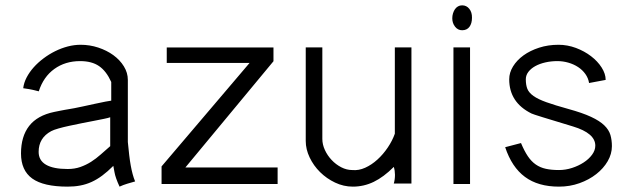

<svg xmlns="http://www.w3.org/2000/svg" viewBox="-20 -693 2374 723"><path d="M488.8 -9.8Q474.6 -5.9 459.2 -1.2Q443.8 3.4 430.2 9.8Q414.6 -23.9 411.1 -44.7Q407.7 -65.4 406.7 -68.4Q385.3 -46.9 365.2 -32Q345.2 -17.1 324.7 -7.8Q304.2 1.5 282.2 5.6Q260.3 9.8 234.9 9.8Q143.6 9.8 101.3 -20.8Q59.1 -51.3 59.1 -115.2Q59.1 -179.2 89.8 -218.8Q120.6 -258.3 184.1 -271.5Q198.2 -274.4 207 -276.1Q215.8 -277.8 223.6 -279.3Q231.4 -280.8 239.5 -282Q247.6 -283.2 260 -285.6Q272.5 -288.1 291 -292Q309.6 -295.9 337.9 -302.2Q385.7 -312.5 398.9 -314V-384.3Q380.4 -425.3 353 -444.1Q325.7 -462.9 281.7 -462.9Q225.6 -462.9 184.6 -433.3Q143.6 -403.8 126 -349.1Q120.1 -350.6 115.2 -351.8Q110.4 -353 104.2 -354.5Q98.1 -356 89.6 -357.4Q81.1 -358.9 67.4 -360.8Q69.8 -381.3 80.3 -401.4Q90.8 -421.4 106.9 -439.5Q123 -457.5 143.8 -473.1Q164.6 -488.8 187.7 -500.2Q210.9 -511.7 235.4 -518.1Q259.8 -524.4 283.7 -524.4Q317.9 -524.4 349.9 -513.9Q381.8 -503.4 406.7 -485.4Q431.6 -467.3 446.5 -443.1Q461.4 -418.9 461.4 -392.1V-158.2Q463.9 -130.4 466.6 -108.6Q469.2 -86.9 472.4 -69.3Q475.6 -51.8 479.5 -37.4Q483.4 -22.9 488.8 -9.8ZM395 -142.6V-251.5Q388.7 -249 372.1 -245.6Q355.5 -242.2 334 -238Q312.5 -233.9 287.8 -229Q263.2 -224.1 240.7 -219.2Q218.3 -214.4 200.2 -209.2Q182.1 -204.1 172.9 -199.2Q125.5 -173.8 125.5 -121.1Q125.5 -88.9 153.1 -72.8Q180.7 -56.6 234.9 -56.6Q261.2 -56.6 282.7 -64.2Q304.2 -71.8 323 -83.7Q341.8 -95.7 359.1 -111.1Q376.5 -126.5 395 -142.6Z M1025.4 0H588.4V-66.4L919.9 -456.1H607.9V-514.2H1009.8V-462.4L678.2 -62.5H1025.4Z M1529.3 -2H1462.9Q1467.3 -17.1 1467.3 -34.7Q1467.3 -50.3 1462.9 -64.5Q1424.8 -26.4 1387.5 -8.3Q1350.1 9.8 1308.6 9.8Q1273.9 9.8 1241.9 -5.4Q1210 -20.5 1185.3 -44.9Q1160.6 -69.3 1146 -100.1Q1131.3 -130.9 1131.3 -162.1V-514.6H1193.8V-169.9Q1193.8 -148.9 1203.4 -128.2Q1212.9 -107.4 1228.8 -90.6Q1244.6 -73.7 1264.9 -63.2Q1285.2 -52.7 1306.6 -52.7Q1330.6 -50.3 1355 -61.3Q1379.4 -72.3 1401.1 -92Q1422.9 -111.8 1440.2 -137.5Q1457.5 -163.1 1466.8 -189.5V-514.6H1529.3Z M1757.3 -626Q1757.3 -605 1747.8 -592Q1738.3 -579.1 1720.2 -579.1Q1704.1 -579.1 1693.6 -592.5Q1683.1 -606 1683.1 -624Q1683.1 -633.8 1685.8 -642.6Q1688.5 -651.4 1693.1 -658.2Q1697.8 -665 1704.6 -668.9Q1711.4 -672.9 1720.2 -672.9Q1736.8 -672.9 1747.3 -659.7Q1757.8 -646.5 1757.3 -626ZM1750 0H1687.5V-514.6H1750Z M2284.2 -142.6Q2284.2 -113.3 2268.3 -85.9Q2252.4 -58.6 2225.3 -37.4Q2198.2 -16.1 2162.1 -3.2Q2126 9.8 2085 9.8Q2006.3 9.8 1956.8 -26.9Q1907.2 -63.5 1882.3 -138.7L1941.9 -154.3Q1954.6 -124 1967.8 -104.5Q1981 -85 1997.6 -73.5Q2014.2 -62 2035.2 -57.4Q2056.2 -52.7 2085 -52.7Q2109.4 -52.7 2133.8 -60.5Q2158.2 -68.4 2177.7 -81.1Q2197.3 -93.8 2209.5 -110.4Q2221.7 -127 2221.7 -144.5Q2221.7 -191.4 2137.7 -216.8Q2063.5 -239.3 2024.7 -251.2Q1985.8 -263.2 1981.4 -265.6Q1897.5 -307.1 1897.5 -394.5Q1897.5 -419.4 1911.9 -442.9Q1926.3 -466.3 1951.2 -484.4Q1976.1 -502.4 2010 -513.4Q2043.9 -524.4 2083 -524.4Q2116.7 -524.4 2148.7 -512.5Q2180.7 -500.5 2205.6 -481.4Q2230.5 -462.4 2245.6 -438.7Q2260.7 -415 2260.7 -392.1L2198.2 -380.4Q2195.3 -398.9 2184.3 -414.3Q2173.3 -429.7 2157 -440.4Q2140.6 -451.2 2120.4 -457Q2100.1 -462.9 2079.1 -462.9Q2055.2 -462.9 2033.7 -458Q2012.2 -453.1 1995.8 -444.1Q1979.5 -435.1 1969.7 -422.4Q1960 -409.7 1960 -394.5Q1960 -373 1965.8 -358.4Q1971.7 -343.8 1989 -331.5Q2006.3 -319.3 2037.6 -308.1Q2068.8 -296.9 2120.1 -282.7Q2173.3 -268.1 2205.8 -252.9Q2238.3 -237.8 2255.6 -220.9Q2272.9 -204.1 2278.6 -184.8Q2284.2 -165.5 2284.2 -142.6Z"/></svg>

Font: Saysettha OT
Style: Regular
Weight: 400
Designer: John M. Durdin and Silvain Dupertuis
Foundry: Lao Script for Windows
Version: Version 2.000